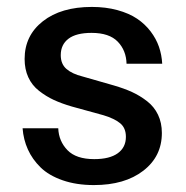

<svg xmlns="http://www.w3.org/2000/svg" viewBox="-20 -530 542 560"><path d="M189.9 -219.2Q159.7 -228 137 -238.5Q114.3 -249 93.8 -265.1Q73.2 -281.2 62.5 -304.7Q51.8 -328.1 51.8 -357.9Q51.8 -426.3 105 -468Q158.2 -509.8 248 -509.8Q288.6 -509.8 322.5 -500.5Q356.4 -491.2 379.6 -475.6Q402.8 -460 419.2 -438.5Q435.5 -417 443.6 -393.6Q451.7 -370.1 453.1 -344.2H349.1Q348.1 -382.8 323.5 -408.4Q298.8 -434.1 247.1 -434.1Q202.1 -434.1 179.7 -417Q157.2 -399.9 157.2 -369.1Q157.2 -343.3 173.8 -328.9Q190.4 -314.5 220.2 -307.1L312 -280.8Q342.3 -272 365.2 -261.5Q388.2 -251 408.9 -234.9Q429.7 -218.8 440.9 -195.3Q452.1 -171.9 452.1 -142.1Q452.1 -73.7 397.9 -32Q343.8 9.8 253.9 9.8Q202.6 9.8 162.6 -4.2Q122.6 -18.1 98.4 -41.7Q74.2 -65.4 61.3 -94.2Q48.3 -123 45.9 -155.8H149.9Q151.4 -118.2 176.8 -92Q202.1 -65.9 254.9 -65.9Q299.8 -65.9 323.5 -83Q347.2 -100.1 347.2 -130.9Q347.2 -156.7 330.6 -170.4Q314 -184.1 282.2 -193.8Z"/></svg>

Font: TASA Orbiter Text Medium
Style: Regular
Weight: 500
Designer: Weizhong Zhang
Version: Version 1.000;Glyphs 3.1.2 (3151)